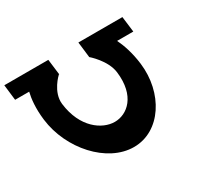

<svg xmlns="http://www.w3.org/2000/svg" viewBox="-171 -1011 1352 1248"><g transform="rotate(-30 505.0 -387.5)"><path d="M655.4 -478C678.6 -289 576.6 -206 482.3 -206C388.8 -206 266.4 -289 243.2 -478C231.4 -574 319.9 -654 319.9 -654L318.3 -654.6H323.2L308.8 -771.5H-21.6L-7.9 -654.6H97.6C86.7 -609.2 78.3 -540.5 89.5 -449C118.2 -215 307.6 -2 509 -2C709.6 -2 844.8 -216 816.2 -449C805 -540.5 779.7 -609.2 757.6 -654.6H879.2L864.8 -771.5H534.4L548 -655.3L547.3 -655C547.3 -655 643.6 -574 655.4 -478Z"/></g></svg>

Font: Hussar
Style: BdOpOblOne
Weight: 700
Foundry: Cannot Into Space Fonts
Version: Version 2.00